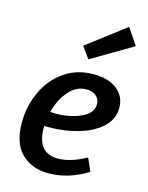

<svg xmlns="http://www.w3.org/2000/svg" viewBox="-124 -903 761 990"><g transform="rotate(15 256.5 -407.5)"><path d="M149 -219V-209Q149 -141 177.5 -108Q206 -75 259 -75Q327 -75 410 -121L440 -52Q337 11 233 11Q143 11 88 -43Q33 -97 33 -207Q33 -294 68.5 -371.5Q104 -449 171 -496Q238 -543 327 -543Q407 -543 453 -506.5Q499 -470 499 -409Q499 -349 453 -306Q407 -263 332 -241Q257 -219 172 -219ZM160 -297Q170 -296 189 -296Q265 -296 324 -323Q383 -350 383 -397Q383 -424 363.5 -441Q344 -458 311 -458Q258 -458 218 -412Q178 -366 160 -297ZM499 -739 280 -610 236 -671 440 -826Z"/></g></svg>

Font: Bitter Pro SemiBold
Style: Italic
Weight: 600
Italic angle: -9°
Designer: Sol Matas, and Bitter project Authors
Foundry: Sol Matas
Version: Version 1.010